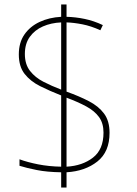

<svg xmlns="http://www.w3.org/2000/svg" viewBox="-20 -779 610 857"><path d="M253 -10Q190 -11 144.5 -20Q99 -29 67 -39V-68Q102 -55 150 -45.5Q198 -36 253 -35V-353Q202 -373 159 -394.5Q116 -416 90 -449Q64 -482 64 -536Q64 -589 89 -625Q114 -661 156.5 -681Q199 -701 253 -704V-759H277V-704Q317 -703 358 -694.5Q399 -686 439 -667L428 -644Q386 -663 347.5 -670.5Q309 -678 277 -679V-370Q333 -350 376.5 -327.5Q420 -305 444.5 -272Q469 -239 469 -186Q469 -101 414.5 -58Q360 -15 277 -10V58H253ZM253 -679Q208 -677 171.5 -661Q135 -645 113 -614.5Q91 -584 91 -538Q91 -492 114 -462.5Q137 -433 174 -414Q211 -395 253 -379ZM277 -35Q348 -39 395 -75.5Q442 -112 442 -187Q442 -229 422 -256.5Q402 -284 365 -304Q328 -324 277 -343Z"/></svg>

Font: Noto Sans Thaana Thin
Style: Regular
Weight: 100
Designer: David Williams
Foundry: Google Inc.
Version: Version 3.001; ttfautohint (v1.8.4.7-5d5b)